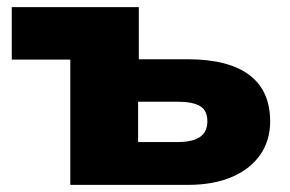

<svg xmlns="http://www.w3.org/2000/svg" viewBox="-20 -518 814 538"><path d="M177 0V-351H13V-498H369V-352H505Q620 -352 678.5 -308Q737 -264 737 -178Q737 -124 709 -84Q681 -44 629.5 -22Q578 0 507 0ZM367 -120H478Q519 -120 540 -134Q561 -148 561 -178Q561 -209 540 -221Q519 -233 478 -233H367Z"/></svg>

Font: Nunito Sans 10pt SemiExpanded Black
Style: Regular
Weight: 900
Width: 6
Designer: Vernon Adams
Foundry: Vernon Adams
Version: Version 3.101;gftools[0.9.27]